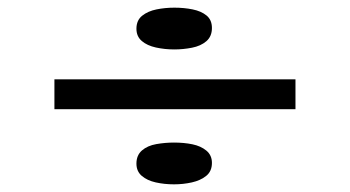

<svg xmlns="http://www.w3.org/2000/svg" viewBox="-20 -530 914 501"><path d="M122 -245V-323H751V-245ZM434 -49Q409 -49 386.5 -54Q364 -59 350 -71Q336 -83 336 -103Q336 -125 350.5 -137.5Q365 -150 388 -154Q411 -158 434 -158Q460 -158 482 -153.5Q504 -149 518.5 -137Q533 -125 533 -105Q533 -83 518 -71Q503 -59 480.5 -54Q458 -49 434 -49ZM435 -401Q410 -401 387 -406Q364 -411 350 -423Q336 -435 336 -455Q336 -477 351 -489Q366 -501 388.5 -505.5Q411 -510 435 -510Q460 -510 482.5 -505.5Q505 -501 519 -489.5Q533 -478 533 -457Q533 -435 518.5 -422.5Q504 -410 481 -405.5Q458 -401 435 -401Z"/></svg>

Font: Lexend Zetta Light
Style: Regular
Weight: 300
Designer: Bonnie Shaver-Troup, Thomas Jockin
Foundry: Lexend
Version: Version 1.007